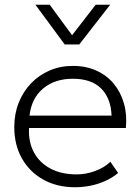

<svg xmlns="http://www.w3.org/2000/svg" viewBox="-20 -772 590 807"><path d="M295 15Q220 15 162.5 -16.8Q105 -48.5 72.5 -105.5Q40 -162.5 40 -238Q40 -293 58.5 -340Q77 -387 110.5 -421.8Q144 -456.5 188.8 -475.8Q233.5 -495 286 -495Q341.5 -495 385.2 -475.2Q429 -455.5 458.2 -420Q487.5 -384.5 501 -337Q514.5 -289.5 509 -234H102Q99 -175.5 122.5 -131.8Q146 -88 192 -63.5Q238 -39 302 -39Q340.5 -39 378.8 -52.8Q417 -66.5 444 -92L476.5 -45Q452 -24.5 421.5 -11Q391 2.5 358.8 8.8Q326.5 15 295 15ZM104 -286H449Q446 -359.5 405 -400.2Q364 -441 286 -441Q210.5 -441 161.5 -400.2Q112.5 -359.5 104 -286ZM252 -585 129 -752H189L283 -624L382 -752H443L313 -585Z"/></svg>

Font: Geologica Roman Thin
Style: Regular
Weight: 250
Designer: Sindre Bremnes, Frode Helland
Foundry: Monokrom Skriftforlag AS
Version: Version 1.010;gftools[0.9.28]